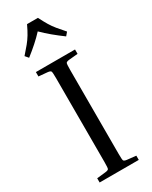

<svg xmlns="http://www.w3.org/2000/svg" viewBox="-236 -975 809 1024"><g transform="rotate(-30 168.5 -462.5)"><path d="M48 -653V-680H289V-653L234 -648Q218 -646 215 -640Q212 -634 212 -599V-81Q212 -46 215 -40Q218 -34 234 -32L289 -26V0H48V-26L103 -32Q119 -34 122 -40Q125 -46 125 -81V-599Q125 -634 122 -640Q119 -646 103 -648ZM300 -784 283 -764Q249 -789 219.5 -813.5Q190 -838 165 -863Q142 -838 114.5 -813.5Q87 -789 55 -764L38 -784Q62 -811 78 -830.5Q94 -850 107 -871.5Q120 -893 135 -925H202Q218 -893 231 -871.5Q244 -850 260 -830.5Q276 -811 300 -784Z"/></g></svg>

Font: Inria Serif
Style: Regular
Weight: 400
Designer: Black Foundry Team
Foundry: Black Foundry
Version: Version 1.000; ttfautohint (v1.8.3)